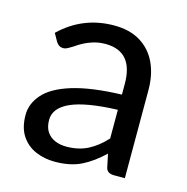

<svg xmlns="http://www.w3.org/2000/svg" viewBox="-84 -595 664 683"><g transform="rotate(15 248.5 -253.5)"><path d="M175 8Q137 8 104.5 -6Q72 -20 52.2 -49.8Q32.5 -79.5 32.5 -126.5Q32.5 -167.5 62.5 -202Q93.5 -238 163.2 -259.5Q233 -281 345 -284.5V-324Q345 -442 244.5 -443.5Q218.5 -443.5 198.8 -437.5Q179 -431.5 163.5 -423.2Q148 -415 136.5 -406.5Q125.5 -399.5 116.8 -394.8Q108 -390 100 -390Q83.5 -390 73.5 -406.5L57.5 -435Q140.5 -515 255.5 -515Q313 -515 352.2 -491Q391.5 -467 411.8 -424Q432 -381 432 -324V0H392.5Q365.5 0 361.5 -21L351.5 -69Q313 -32 273 -12Q233 8 175 8ZM201 -54.5Q246.5 -54.5 280.8 -72.2Q315 -90 345 -123V-228.5Q229 -224.5 173.5 -199.8Q118 -175 118 -131Q118 -104 129.2 -87.2Q140.5 -70.5 159.2 -62.5Q178 -54.5 201 -54.5Z"/></g></svg>

Font: Verano Sans
Style: Regular
Weight: 400
Designer: Lukasz Dziedzic with Adam Twardoch and Botio Nikoltchev
Foundry: tyPoland Lukasz Dziedzic
Version: Version 3.001;December 28, 2019;FontCreator 12.0.0.2547 64-b